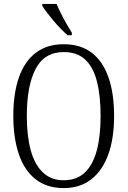

<svg xmlns="http://www.w3.org/2000/svg" viewBox="-20 -951 652 981"><path d="M306 10Q219 10 161.5 -35.5Q104 -81 76 -164Q48 -247 48 -359Q48 -473 76.5 -555Q105 -637 162.5 -681Q220 -725 306 -725Q391 -725 448 -682Q505 -639 534 -556.5Q563 -474 563 -358Q563 -245 533.5 -162.5Q504 -80 446.5 -35Q389 10 306 10ZM305 -30Q372 -30 413.5 -69.5Q455 -109 474.5 -182.5Q494 -256 494 -358Q494 -461 475.5 -534Q457 -607 416 -646Q375 -685 306 -685Q207 -685 162 -599Q117 -513 117 -358Q117 -257 137 -183.5Q157 -110 199 -70Q241 -30 305 -30ZM325 -771Q309 -785 290 -804.5Q271 -824 252.5 -846Q234 -868 219 -888Q204 -908 196 -921V-931H269Q278 -909 291.5 -882Q305 -855 320 -829Q335 -803 347 -784V-771Z"/></svg>

Font: Noto Serif Ethiopic Condensed Light
Style: Regular
Weight: 300
Width: 3
Designer: Monotype Design Team
Foundry: Monotype Imaging Inc.
Version: Version 2.102